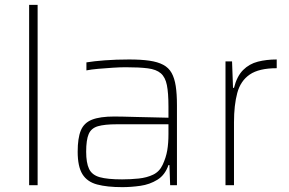

<svg xmlns="http://www.w3.org/2000/svg" viewBox="-20 -763 1190 791"><path d="M100 0V-743H135V0Z M484 8Q421 8 380 -3Q339 -14 319.5 -45.5Q300 -77 300 -138Q300 -194 313 -225.5Q326 -257 359 -270Q392 -283 451 -283Q463 -283 488 -282.5Q513 -282 545.5 -281Q578 -280 611.5 -279.5Q645 -279 674 -278V-324Q674 -380 667.5 -412.5Q661 -445 642.5 -461Q624 -477 589 -481.5Q554 -486 498 -486Q475 -486 444.5 -484Q414 -482 385 -479.5Q356 -477 336 -473V-506Q366 -511 412 -514.5Q458 -518 512 -518Q561 -518 595.5 -513Q630 -508 652.5 -496Q675 -484 687 -462.5Q699 -441 704 -408.5Q709 -376 709 -330V0H681L678 -83H674Q660 -42 628.5 -22.5Q597 -3 558.5 2.5Q520 8 484 8ZM483 -24Q518 -24 551.5 -27.5Q585 -31 611 -43.5Q637 -56 650 -84Q664 -114 669 -143.5Q674 -173 674 -210V-251H461Q411 -251 383.5 -243Q356 -235 345.5 -211Q335 -187 335 -138Q335 -92 347 -67Q359 -42 391 -33Q423 -24 483 -24Z M909 0V-510H936L940 -401H944Q956 -449 981.5 -474.5Q1007 -500 1042.5 -509Q1078 -518 1120 -518V-482Q1047 -482 1009 -456Q971 -430 957.5 -380Q944 -330 944 -259V0Z"/></svg>

Font: Saira Thin Thin
Style: Regular
Weight: 250
Version: Version 1.101